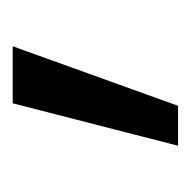

<svg xmlns="http://www.w3.org/2000/svg" viewBox="-19 -148 301 303"><g transform="rotate(90 131.5 3.5)"><path d="M210 -127 143 134H53L147 -127Z"/></g></svg>

Font: Fira Sans Extra Condensed
Style: Regular
Weight: 400
Width: 1
Designer: Carrois Corporate & Edenspiekermann AG
Foundry: Carrois Corporate GbR & Edenspiekermann AG
Version: Version 4.203